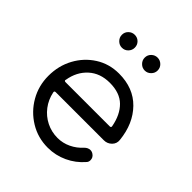

<svg xmlns="http://www.w3.org/2000/svg" viewBox="-199 -840 987 987"><g transform="rotate(45 294.5 -346.5)"><path d="M213 -616Q194 -616 180 -630Q166 -644 166 -663Q166 -683 180 -696.5Q194 -710 213 -710Q233 -710 246.5 -696.5Q260 -683 260 -663Q260 -644 246.5 -630Q233 -616 213 -616ZM379 -616Q360 -616 346 -630Q332 -644 332 -663Q332 -683 346 -696.5Q360 -710 379 -710Q398 -710 412 -696.5Q426 -683 426 -663Q426 -644 412 -630Q398 -616 379 -616ZM307 17Q235 17 176 -19Q117 -55 82.5 -115Q48 -175 48 -247Q48 -320 80.5 -380Q113 -440 169.5 -476Q226 -512 297 -512Q402 -512 466 -446.5Q530 -381 541 -274Q544 -249 526.5 -231.5Q509 -214 484 -214H134Q124 -214 126 -204Q135 -160 161 -126Q187 -92 225 -73Q263 -54 307 -54Q345 -54 379.5 -70.5Q414 -87 439 -115Q454 -130 471 -130Q482 -130 492 -123Q508 -112 508 -93Q508 -80 500 -72Q464 -30 413.5 -6.5Q363 17 307 17ZM126 -296Q126 -295 125.5 -294.5Q125 -294 125 -293Q125 -286 134 -286H455Q465 -286 463 -296Q450 -366 410 -405.5Q370 -445 297 -445Q227 -445 182 -404Q137 -363 126 -296Z"/></g></svg>

Font: Kiwi Maru
Style: Regular
Weight: 400
Designer: Hiroki-Chan
Version: Version 1.100